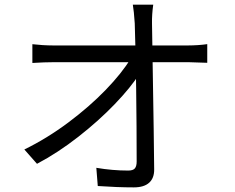

<svg xmlns="http://www.w3.org/2000/svg" viewBox="-20 -784 1017 831"><path d="M637.9 -683 641 -487.7Q646.2 -182.4 647.3 -51Q647.7 -12.9 625.4 7Q603 27 559.2 27Q488.2 27 403.2 21.1L396.9 -57.7Q466.1 -45.8 535 -45.8Q555.3 -45.8 563.4 -54.9Q571.5 -64.1 571.5 -85Q571.5 -231.6 569.3 -401.7Q567 -571.9 563.2 -683Q559.6 -737.1 554.9 -763.7H643.2Q637.2 -721.1 637.9 -683ZM209.6 -587.3H794.3Q813.8 -587.3 836.7 -588.8Q859.6 -590.3 877 -593V-512.2Q828.6 -514.4 797 -514.8H211.1Q172.9 -514.8 120.1 -511.5V-592.7Q140.4 -590.3 164.4 -588.8Q188.5 -587.3 209.6 -587.3ZM544.9 -529.2 583 -529.4 584 -465.1Q546.4 -405.9 476.8 -333.4Q407.2 -260.9 318.8 -191.8Q230.5 -122.7 140.1 -75L85.4 -137Q184.1 -185.3 275.9 -254Q367.7 -322.8 437.5 -395Q507.3 -467.3 544.9 -529.2Z"/></svg>

Font: Min Sans VF VF
Style: Regular
Weight: 400
Designer: Jinseong-Kim, NotoSansCJK, Nunito
Foundry: Jinseong-Kim
Version: Version 1.420;Glyphs 3.1.2 (3151)